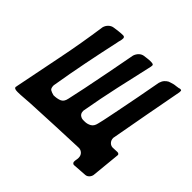

<svg xmlns="http://www.w3.org/2000/svg" viewBox="-182 -730 947 947"><g transform="rotate(45 291.5 -257.0)"><path d="M107 -147V-146Q107 -126 116 -120.5Q125 -115 141 -111Q164 -111 182 -118Q200 -125 205 -151L225 -244Q239 -315 253 -385Q267 -455 280 -527Q285 -542 295.5 -552Q306 -562 320 -564Q330 -565 340.5 -566.5Q351 -568 362 -568Q375 -568 379 -565Q382 -564 382 -559Q382 -553 381 -550Q359 -454 338 -359Q317 -264 300 -167Q299 -165 299 -160Q299 -138 319 -130Q326 -128 330.5 -128Q335 -128 342 -128Q359 -128 374.5 -136.5Q390 -145 395 -168Q402 -196 407.5 -224Q413 -252 419 -281Q431 -341 442.5 -401Q454 -461 465 -522Q470 -538 478 -546.5Q486 -555 495 -560Q500 -562 506.5 -564Q513 -566 520 -568Q528 -570 536 -570.5Q544 -571 553 -573Q555 -574 556 -574Q557 -574 559 -575H563Q570 -575 570 -570V-561Q552 -464 534 -368.5Q516 -273 499 -176L498 -171Q498 -154 509 -143.5Q520 -133 536 -135Q542 -135 548.5 -135.5Q555 -136 562 -136Q568 -136 571 -133Q574 -130 574 -128V-125L559 27Q557 38 549 46.5Q541 55 530 56L458 61Q452 62 448 58Q444 54 444 49Q444 41 445.5 34Q447 27 447 20Q447 3 436 -7Q425 -17 410 -16Q329 -13 249 -9.5Q169 -6 88 -2Q67 -1 45.5 1Q24 3 4 3Q-9 3 -15 0Q-20 -3 -20 -8Q-20 -9 -19.5 -10Q-19 -11 -19 -12Q-19 -14 -18.5 -15Q-18 -16 -18 -18Q7 -144 32 -268Q57 -392 75 -519Q79 -534 90 -544.5Q101 -555 115 -557Q129 -559 144.5 -561Q160 -563 175 -563Q181 -563 183.5 -559.5Q186 -556 186 -554Q186 -549 185.5 -545Q185 -541 184 -536Q182 -531 181 -525.5Q180 -520 179 -515Q159 -424 141 -333.5Q123 -243 108 -152Z"/></g></svg>

Font: Bangerz
Style: Regular
Weight: 400
Designer: vernon adams
Foundry: Vernon Adams
Version: Version 2.10;February 7, 2025;FontCreator 13.0.0.2683 64-bit